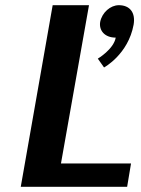

<svg xmlns="http://www.w3.org/2000/svg" viewBox="-20 -720 545 740"><path d="M366 -635C361 -603 383 -575 426 -575C418 -530 357 -494 357 -494L381 -460C381 -460 474 -510 495 -625C503 -672 480 -700 438 -700C406 -700 373 -672 366 -635ZM183 -700 60 0H470L485 -90H215L323 -700Z"/></svg>

Font: Scada
Style: Bold Italic
Weight: 700
Designer: Jovanny Lemonad
Foundry: Jovanny Lemonad
Version: Version 3.005